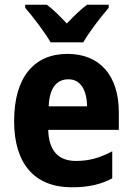

<svg xmlns="http://www.w3.org/2000/svg" viewBox="-20 -786 562 816"><path d="M195 -606H334C358 -649 410 -716 442 -753V-766H350C321 -744 296 -720 264 -686C233 -719 206 -746 179 -766H87V-753C119 -716 172 -647 195 -606ZM267 -557C125 -557 40 -458 40 -271C40 -89 128 10 285 10C356 10 408 -2 457 -28V-143C404 -115 359 -102 303 -102C226 -102 187 -148 185 -234H485V-309C485 -465 404 -557 267 -557ZM271 -449C322 -449 349 -404 350 -334H187C190 -414 222 -449 271 -449Z"/></svg>

Font: Noto Sans Oriya Cond Bold
Style: Bold
Weight: 700
Width: 3
Designer: Amélie Bonet and Sol Matas
Foundry: Google LLC
Version: Version 2.006